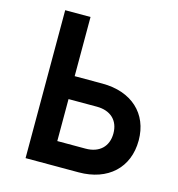

<svg xmlns="http://www.w3.org/2000/svg" viewBox="-116 -901 932 1003"><g transform="rotate(15 350.0 -400.0)"><path d="M113 -800V0H400C558 0 660 -94 660 -242C660 -387 558 -480 400 -480H250V-800ZM250 -129V-356H403C477 -356 523 -314 523 -243C523 -172 477 -129 403 -129Z"/></g></svg>

Font: Martian Mono Std Md
Style: Regular
Weight: 500
Monospace: yes
Designer: Roman Shamin
Foundry: Evil Martians
Version: Version 1.000